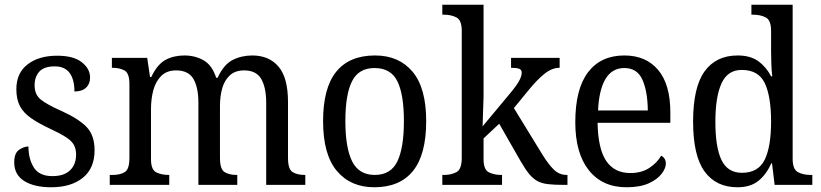

<svg xmlns="http://www.w3.org/2000/svg" viewBox="-20 -780 3464 810"><path d="M196 10Q124 10 82 -16.5Q40 -43 40 -95Q40 -134 60.5 -148Q81 -162 100 -162Q100 -109 123 -73Q146 -37 201 -37Q250 -37 275.5 -61.5Q301 -86 301 -128Q301 -152 291.5 -169Q282 -186 258 -201.5Q234 -217 191 -237Q142 -260 110.5 -282Q79 -304 64 -332.5Q49 -361 49 -404Q49 -472 96.5 -508.5Q144 -545 221 -545Q290 -545 325 -517.5Q360 -490 360 -453Q360 -426 343 -410Q326 -394 294 -394Q294 -445 273.5 -472.5Q253 -500 211 -500Q166 -500 146 -478Q126 -456 126 -420Q126 -381 152 -360Q178 -339 239 -312Q312 -279 345.5 -244Q379 -209 379 -146Q379 -70 329.5 -30Q280 10 196 10Z M443 0V-42H456Q487 -42 506.5 -54Q526 -66 526 -114V-426Q526 -471 505.5 -482.5Q485 -494 455 -494H452V-536H601L613 -455H618Q644 -509 678.5 -527.5Q713 -546 758 -546Q803 -546 839 -525.5Q875 -505 892 -452H898Q924 -508 961.5 -527Q999 -546 1044 -546Q1115 -546 1155 -499Q1195 -452 1195 -350V-114Q1195 -66 1214.5 -54Q1234 -42 1265 -42H1268V0H1103V-346Q1103 -411 1082 -447Q1061 -483 1010 -483Q972 -483 949.5 -462Q927 -441 917.5 -407.5Q908 -374 908 -334V-114Q908 -66 927.5 -54Q947 -42 978 -42H981V0H817V-346Q817 -411 796 -447Q775 -483 723 -483Q684 -483 660.5 -460Q637 -437 627 -400Q617 -363 617 -320V-109Q617 -64 639 -53Q661 -42 692 -42H694V0Z M1559 10Q1459 10 1401 -59Q1343 -128 1343 -269Q1343 -409 1398.5 -477.5Q1454 -546 1562 -546Q1663 -546 1720.5 -477.5Q1778 -409 1778 -269Q1778 -128 1722.5 -59Q1667 10 1559 10ZM1561 -42Q1629 -42 1656.5 -99.5Q1684 -157 1684 -269Q1684 -381 1656.5 -437Q1629 -493 1560 -493Q1493 -493 1465 -437Q1437 -381 1437 -269Q1437 -157 1465.5 -99.5Q1494 -42 1561 -42Z M1846 0V-42H1854Q1884 -42 1906 -54Q1928 -66 1928 -114V-650Q1928 -695 1905.5 -706.5Q1883 -718 1854 -718H1846V-760H2020V-374Q2020 -361 2019 -340Q2018 -319 2017.5 -298Q2017 -277 2016.5 -262.5Q2016 -248 2016 -247L2131 -385Q2161 -421 2171 -440.5Q2181 -460 2181 -473Q2181 -486 2170 -490Q2159 -494 2136 -494V-536H2341V-494Q2309 -494 2278 -469.5Q2247 -445 2211 -401L2148 -324L2270 -125Q2295 -85 2317.5 -63.5Q2340 -42 2371 -42H2374V0H2361Q2320 0 2293 -3Q2266 -6 2247.5 -16Q2229 -26 2212.5 -46Q2196 -66 2177 -99L2086 -258L2020 -196V-109Q2020 -64 2042.5 -53Q2065 -42 2094 -42H2098V0Z M2623 10Q2521 10 2464 -62Q2407 -134 2407 -264Q2407 -405 2461 -475.5Q2515 -546 2614 -546Q2705 -546 2756.5 -485Q2808 -424 2808 -306V-262H2501Q2503 -152 2537.5 -101Q2572 -50 2639 -50Q2687 -50 2720 -72Q2753 -94 2769 -123Q2777 -120 2783 -111.5Q2789 -103 2789 -90Q2789 -70 2771 -46.5Q2753 -23 2716.5 -6.5Q2680 10 2623 10ZM2713 -314Q2712 -395 2690 -444Q2668 -493 2614 -493Q2562 -493 2534.5 -447Q2507 -401 2503 -314Z M3091 10Q3001 10 2952.5 -56.5Q2904 -123 2904 -267Q2904 -412 2952.5 -479Q3001 -546 3092 -546Q3146 -546 3179.5 -521.5Q3213 -497 3233 -458H3238Q3235 -482 3234 -511.5Q3233 -541 3233 -566V-650Q3233 -695 3210.5 -706.5Q3188 -718 3158 -718H3150V-760H3324V-110Q3324 -66 3346 -54Q3368 -42 3399 -42H3407V0H3248L3237 -91H3234Q3213 -44 3179.5 -17Q3146 10 3091 10ZM3110 -51Q3179 -51 3206 -106Q3233 -161 3233 -267Q3233 -373 3206.5 -429Q3180 -485 3109 -485Q3050 -485 3024 -428.5Q2998 -372 2998 -266Q2998 -158 3024 -104.5Q3050 -51 3110 -51Z"/></svg>

Font: Noto Serif Tamil SemiCondensed
Style: Regular
Weight: 400
Width: 4
Designer: Indian Type Foundry, Tom Grace, and the Monotype Design Team
Foundry: Monotype Imaging Inc.
Version: Version 2.004; ttfautohint (v1.8.4.7-5d5b)